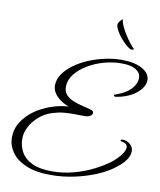

<svg xmlns="http://www.w3.org/2000/svg" viewBox="-115 -1159 1092 1307"><g transform="rotate(10 431.5 -505.0)"><path d="M326 59Q222 59 154.5 30Q87 1 54.5 -46Q22 -93 22 -146Q22 -206 53 -255Q84 -304 134.5 -340Q185 -376 246 -397Q307 -418 366 -421Q314 -440 281.5 -473.5Q249 -507 249 -547Q249 -588 274.5 -625.5Q300 -663 343 -694.5Q386 -726 440.5 -749Q495 -772 554 -784.5Q613 -797 668 -797Q757 -797 810 -767Q863 -737 863 -690Q863 -647 816.5 -605Q770 -563 688 -545Q672 -542 667 -542Q656 -542 656 -551Q656 -554 659.5 -555.5Q663 -557 675 -561Q734 -581 769 -617.5Q804 -654 804 -695Q804 -730 770.5 -751.5Q737 -773 670 -773Q610 -773 549 -756Q488 -739 437 -708Q386 -677 355 -637Q324 -597 324 -550Q324 -516 344 -495Q364 -474 395 -461.5Q426 -449 459.5 -441.5Q493 -434 521 -425Q531 -422 534 -417Q537 -412 537 -407Q537 -394 522.5 -385Q508 -376 482 -376Q466 -376 446.5 -376.5Q427 -377 405 -377Q374 -377 339.5 -374Q305 -371 264 -358Q212 -342 173.5 -308Q135 -274 114 -233Q93 -192 93 -152Q93 -100 117 -58Q141 -16 193 8.5Q245 33 330 33Q408 33 481 13Q554 -7 616 -38.5Q678 -70 722 -104Q758 -133 780.5 -163Q803 -193 803 -215Q803 -243 764 -249Q754 -250 754 -255Q754 -263 768 -263Q797 -263 819.5 -243.5Q842 -224 842 -195Q842 -138 761 -75Q712 -36 641.5 -6Q571 24 489.5 41.5Q408 59 326 59ZM734 -886Q734 -879 728 -878Q722 -877 714 -877Q696 -886 676 -904.5Q656 -923 637.5 -946Q619 -969 607.5 -991Q596 -1013 596 -1028Q596 -1039 608 -1054Q620 -1069 627 -1069Q627 -1051 639.5 -1023.5Q652 -996 670.5 -967Q689 -938 706.5 -916Q724 -894 734 -886Z"/></g></svg>

Font: Great Vibes
Style: Regular
Weight: 400
Designer: Robert E. Leuschke, Viktoriya Grabowska, Viviana Monsalve, Eben Sorkin
Foundry: Robert E. Leuschke
Version: Version 1.103; ttfautohint (v1.8.4.7-5d5b)